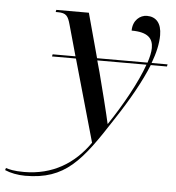

<svg xmlns="http://www.w3.org/2000/svg" viewBox="-214 -596 814 887"><g transform="rotate(5 193.5 -152.5)"><path d="M-65 240C121 240 193 146 324 -57C388 -154 438 -243 469 -320H544L546 -330H472C490 -378 500 -422 500 -461C500 -517 474 -545 432 -545C400 -545 367 -519 367 -471C443 -471 467 -443 467 -399C467 -381 462 -357 453 -330H219L163 -536H12L10 -526H20C59 -526 68 -513 79 -473L119 -330H13L11 -320H122L230 61C160 162 60 223 -72 223C-119 223 -140 217 -156 212L-159 222C-134 233 -99 240 -65 240ZM294 -32C287 -66 250 -214 236 -266L221 -320H449C420 -237 357 -124 295 -32Z"/></g></svg>

Font: Noto Serif Display
Style: Italic
Weight: 400
Italic angle: -12°
Designer: Monotype Design Team
Foundry: Monotype Imaging Inc.
Version: Version 2.009